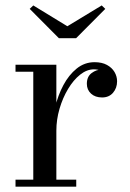

<svg xmlns="http://www.w3.org/2000/svg" viewBox="-20 -704 489 724"><path d="M177 -211Q177 -254 187.8 -299.2Q198.5 -344.5 219 -383Q239.5 -421.5 269.2 -445.5Q299 -469.5 336.5 -469.5Q364.5 -469.5 383.2 -459.2Q402 -449 411.8 -432.5Q421.5 -416 421.5 -397.5Q421.5 -372 406.2 -354.2Q391 -336.5 365 -336.5Q339 -336.5 323.2 -351Q307.5 -365.5 307.5 -388Q307.5 -415 325.5 -428.5Q343.5 -442 365 -442Q380 -442 392.8 -436.5Q405.5 -431 413 -420.8Q420.5 -410.5 420.5 -397.5H394Q394 -411 385.2 -421Q376.5 -431 362.8 -436.8Q349 -442.5 334 -442.5Q307.5 -442.5 282.2 -422.5Q257 -402.5 236.8 -368.8Q216.5 -335 204.5 -294Q192.5 -253 192.5 -211ZM192.5 -460V-26.5H267.5V0H38.5V-26.5H105.5V-433.5H38.5V-460ZM202 -560 92 -670.5 105.5 -683.5 234 -605 363.5 -683.5 377 -670.5 267 -560Z"/></svg>

Font: Bodoni Moda 9pt
Style: Regular
Weight: 400
Designer: Owen Earl
Foundry: indestructible type
Version: Version 2.005